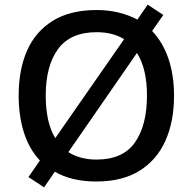

<svg xmlns="http://www.w3.org/2000/svg" viewBox="-20 -768 826 823"><path d="M726 -358Q726 -247 689 -164.5Q652 -82 578 -36Q504 10 393 10Q287 10 215 -32L169 35L102 -9L151 -80Q105 -129 82.5 -200Q60 -271 60 -359Q60 -469 96 -551Q132 -633 206.5 -679Q281 -725 394 -725Q446 -725 489.5 -714Q533 -703 569 -684L613 -748L680 -704L632 -635Q678 -587 702 -516.5Q726 -446 726 -358ZM610 -358Q610 -474 567 -541L273 -116Q296 -101 326.5 -92.5Q357 -84 393 -84Q507 -84 558.5 -157.5Q610 -231 610 -358ZM176 -358Q176 -302 186 -256Q196 -210 217 -176L512 -600Q464 -630 394 -630Q282 -630 229 -558Q176 -486 176 -358Z"/></svg>

Font: Noto Sans Nag Mundari Medium
Style: Regular
Weight: 500
Version: Version 1.000